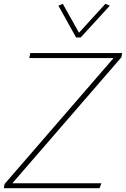

<svg xmlns="http://www.w3.org/2000/svg" viewBox="-21 -989 662 1009"><path d="M-1 0 3 -22 576 -684H133L138 -710H621L617 -688L44 -26H512L502 0ZM379 -792 286 -959 309 -969 394 -817 533 -969 556 -959 403 -792Z"/></svg>

Font: Livvic Thin
Style: Italic
Weight: 250
Italic angle: -10°
Designer: Jacques Le Bailly, Baron von Fonthausen
Version: Version 1.001; ttfautohint (v1.8.2)